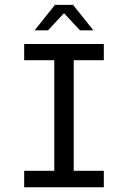

<svg xmlns="http://www.w3.org/2000/svg" viewBox="-20 -790 540 810"><path d="M82 -604.5H418V-536.1H291V-69.3H418V0H82V-69.3H209V-536.1H82ZM211.9 -769.5H288.1L374 -662.1H317.4L250 -734.4L182.6 -662.1H126Z"/></svg>

Font: BabelStone Irk Bitig Colour
Style: Regular
Weight: 400
Designer: Andrew West
Foundry: BabelStone
Version: Version 1.03 June 7, 2023